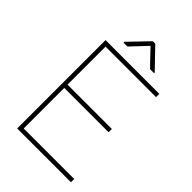

<svg xmlns="http://www.w3.org/2000/svg" viewBox="-262 -994 1092 1092"><g transform="rotate(45 284.5 -448.0)"><path d="M480.5 -352.5H124V-26.4H530.3V0H97.7V-710.9H530.3V-684.6H124V-378.9H480.5ZM426.3 -777.8V-772.9H393.1L301.8 -868.7L211.4 -772.9H180.2V-779.8L292.5 -896.5H312Z"/></g></svg>

Font: Roboto Thin
Style: Regular
Weight: 250
Designer: Google
Version: Version 2.134; 2016